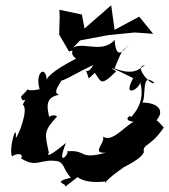

<svg xmlns="http://www.w3.org/2000/svg" viewBox="-20 -657 640 727"><path d="M206 -594 204 -526 242 -461 283 -504 390 -524 490 -534 560 -529 507 -594 414 -544 401 -637 300 -549 290 -602 205 -620ZM339 -381C363 -349 359 -326 420 -387C391 -405 394 -407 484 -361C442 -281 510 -322 511 -346C538 -243 453 -207 475 -200C491 -238 432 -201 486 -196C450 -177 403 -116 370 -140C380 -117 323 -74 381 -79C276 -50 311 -91 234 -84C245 -75 190 -17 230 -116C143 -44 165 -79 165 -79C149 -153 145 -160 196 -216C165 -241 112 -152 153 -189C197 -189 115 -283 204 -298C161 -312 259 -375 192 -379C197 -325 221 -358 333 -411C303 -356 296 -426 316 -360ZM277 11C260 -1 281 42 380 30C380 30 396 -48 377 36C413 -8 490 -43 420 -10C531 -61 520 -79 525 -80C518 -113 550 -99 600 -174C549 -235 546 -199 569 -198C603 -232 588 -267 519 -269C535 -290 513 -386 563 -345C562 -324 478 -409 531 -410C515 -407 497 -365 414 -398C450 -489 442 -454 469 -492C447 -460 419 -429 414 -506C362 -446 277 -514 243 -463C270 -470 236 -459 268 -435C178 -389 155 -361 157 -353C154 -413 111 -383 130 -319C42 -302 121 -350 60 -292C63 -258 89 -300 66 -261C90 -246 51 -145 40 -135C44 -199 13 -97 25 -65C56 -84 70 -67 59 -58C120 -18 133 -59 201 -46C226 -35 217 -20 248 16C174 34 233 36 227 50Z"/></svg>

Font: Charger Distortion
Style: 2It
Weight: 400
Designer: Jasper
Foundry: Cannot Into Space Fonts
Version: Version 0.98